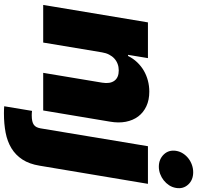

<svg xmlns="http://www.w3.org/2000/svg" viewBox="-33 -788 1026 1000"><g transform="rotate(90 480.0 -288.0)"><path d="M96.6 -545.5H282.7L265.6 -441.8H271.3Q284.8 -468.8 304.3 -489.3Q323.9 -509.9 348 -524Q372.2 -538 399.9 -545.3Q427.6 -552.6 457.4 -552.6Q500.7 -552.6 533.4 -537.3Q566.1 -522 586.5 -494.9Q606.9 -467.7 614.2 -430.2Q621.4 -392.8 613.6 -348L555.4 0H359.4L410.5 -306.8Q417.3 -347.7 400.7 -370.6Q384.2 -393.5 346.6 -393.5Q328.5 -393.5 312.9 -387.6Q297.2 -381.7 285 -370.6Q272.7 -359.4 264.4 -343.2Q256 -327.1 252.8 -306.8L201.7 0H5.7ZM533.4 203.1 557.5 58.2Q563.2 58.9 568.7 59.3Q574.2 59.7 580.3 59.7Q598 59.7 610.1 57Q622.2 54.3 630 48.7Q637.8 43 642 34.4Q646.3 25.9 648.4 14.2L741.5 -545.5H937.5L843 18.5Q834.2 72.4 810.9 108.1Q787.6 143.8 752.3 165.3Q717 186.8 671 195.7Q625 204.5 571 204.5Q561.8 204.5 552.2 204.2Q542.6 203.8 533.4 203.1ZM765.6 -691.8Q768.8 -711.6 779.3 -728Q789.8 -744.3 805 -756.2Q820.3 -768.1 839 -774.7Q857.6 -781.2 877.1 -781.2Q917.3 -781.2 941.1 -755.3Q965.2 -729 958.8 -691.8Q955.6 -672.2 945 -655.9Q934.3 -639.6 919.2 -627.7Q904.1 -615.8 885.7 -609Q867.2 -602.3 848 -602.3Q808.9 -602.3 783.7 -628.9Q759.9 -654.5 765.6 -691.8Z"/></g></svg>

Font: Inter P Black
Style: Italic
Weight: 900
Italic angle: -9.40001°
Designer: Rasmus Andersson
Foundry: rsms
Version: Version 3.018;git-588b23468